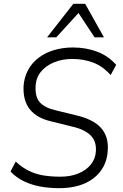

<svg xmlns="http://www.w3.org/2000/svg" viewBox="-20 -975 641 1003"><path d="M290 8Q238 8 191 -0.5Q144 -9 104 -28.5Q64 -48 35 -79L62 -131Q95 -100 131 -82.5Q167 -65 207.5 -58.5Q248 -52 295 -52Q349 -52 390 -69Q431 -86 455 -116Q479 -146 481 -186Q483 -220 470.5 -244.5Q458 -269 428.5 -287Q399 -305 348 -316L247 -341Q173 -358 136.5 -403Q100 -448 103 -524Q106 -571 126.5 -609Q147 -647 182 -673.5Q217 -700 263 -713.5Q309 -727 361 -727Q429 -727 487.5 -705Q546 -683 587 -636L558 -583Q517 -629 467 -648Q417 -667 358 -667Q305 -667 262.5 -649.5Q220 -632 194 -600.5Q168 -569 166 -524Q163 -468 188.5 -440Q214 -412 270 -399L372 -374Q466 -353 507 -307.5Q548 -262 543 -191Q541 -143 521 -105.5Q501 -68 467 -42.5Q433 -17 388 -4.5Q343 8 290 8ZM226 -780 363 -955H425L523 -780H474L390 -907L274 -780Z"/></svg>

Font: Nunitoga
Style: Light Italic
Weight: 300
Italic angle: -9°
Designer: Vernon Adams
Foundry: Vernon Adams
Version: Version 1.0